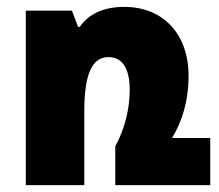

<svg xmlns="http://www.w3.org/2000/svg" viewBox="-20 -538 637 558"><path d="M480 -137C508 -183 528 -242 528 -318C528 -439 454 -518 341 -518C282 -518 238 -498 212 -460H207L189 -507H55V0H225V-216C225 -321 247 -372 295 -372C334 -372 357 -342 357 -276C357 -224 343 -163 315 -113V0H591V-137Z"/></svg>

Font: Noto Sans Armenian Condensed Black
Style: Regular
Weight: 900
Width: 3
Designer: Monotype Design Team
Foundry: Monotype Imaging Inc.
Version: Version 2.008